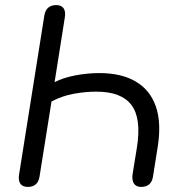

<svg xmlns="http://www.w3.org/2000/svg" viewBox="-20 -732 715 759"><path d="M90.2 6.9Q69.4 6.9 60.4 -5.9Q51.5 -18.7 55.4 -42L155.3 -670.7Q158.7 -691.6 170.8 -701.8Q182.9 -711.9 201.9 -711.9Q222.7 -711.9 231.4 -699.3Q240.1 -686.7 236.3 -663.4L195.8 -407.2Q230.1 -424.9 277.9 -434Q325.7 -443.1 372.6 -443.1Q460 -443.1 516.6 -409.7Q573.3 -376.3 595.9 -311.7Q618.5 -247 603.5 -151.6L584.8 -34.3Q582 -13.9 569.9 -3.5Q557.7 6.9 538.3 6.9Q518 6.9 509.5 -6.4Q501 -19.7 503.9 -42L521.1 -148Q539.7 -263.3 499.9 -316.5Q460.1 -369.7 361.3 -369.7Q316.8 -369.7 270.4 -361.1Q224 -352.4 183.6 -330.7L136.3 -34.3Q133.4 -13.9 121.5 -3.5Q109.7 6.9 90.2 6.9Z"/></svg>

Font: Nunito Variable Extra Light
Style: Italic
Weight: 200
Italic angle: -9°
Designer: Vernon Adams
Foundry: Vernon Adams
Version: Version 3.602